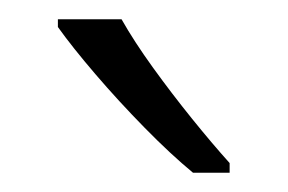

<svg xmlns="http://www.w3.org/2000/svg" viewBox="-20 -785 298 199"><path d="M106 -765Q119 -742 138.5 -715Q158 -688 179 -662Q200 -636 218 -616V-606H180Q157 -625 130 -652.5Q103 -680 79 -708Q55 -736 40 -757V-765Z"/></svg>

Font: Noto Sans Georgian SemiCondensed Light
Style: Regular
Weight: 300
Width: 4
Designer: Monotype Design Team, Akaki Razmadze
Foundry: Google LLC
Version: Version 2.005; ttfautohint (v1.8.4.7-5d5b)